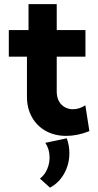

<svg xmlns="http://www.w3.org/2000/svg" viewBox="-20 -630 462 904"><path d="M400.9 -12.7Q344.7 9.8 292 9.8Q237.3 9.8 195.6 -13.4Q153.8 -36.6 130.4 -78.4Q106.9 -120.1 106.9 -174.8V-363.3H21.5V-488.3H114.3V-610.4H247.1V-488.3H382.3V-363.3H247.1V-200.2Q247.1 -160.2 269 -137.9Q291 -115.7 323.7 -115.7Q353.5 -115.7 381.8 -134.3ZM215.3 253.4 168 210.9Q190.4 193.8 201.9 167Q213.4 140.1 213.4 111.3Q213.4 72.3 193.4 42.5L294.4 21Q306.6 55.2 306.6 91.3Q306.6 143.6 282 187.5Q257.3 231.4 215.3 253.4Z"/></svg>

Font: Kumbh Sans
Style: Bold
Weight: 700
Version: Version 1.005